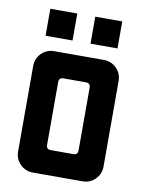

<svg xmlns="http://www.w3.org/2000/svg" viewBox="-76 -697 563 751"><g transform="rotate(10 205.5 -321.5)"><path d="M62.9 -642.9H170V-535.7H62.9ZM241.4 -642.9H348.6V-535.7H241.4ZM250 -383.6H160.7Q142.9 -383.6 142.9 -365.7V-116.4Q142.9 -98.6 160.7 -98.6H250Q267.9 -98.6 267.9 -116.4V-365.7Q267.9 -383.6 250 -383.6ZM107.1 -482.1H303.6Q333.6 -482.1 354.3 -461.4Q375 -440.7 375 -410.7V-71.4Q375 -41.4 354.3 -20.7Q333.6 0 303.6 0H107.1Q77.1 0 56.4 -20.7Q35.7 -41.4 35.7 -71.4V-410.7Q35.7 -440.7 56.4 -461.4Q77.1 -482.1 107.1 -482.1Z"/></g></svg>

Font: Aire Exterior
Style: Regular
Weight: 400
Width: 4
Designer: Jayvee Enaguas (HarvettFox96)
Version: 20190503.02